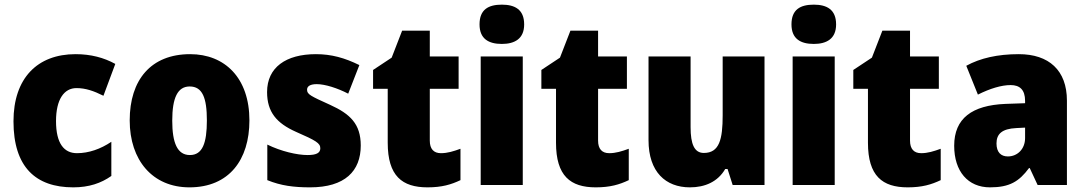

<svg xmlns="http://www.w3.org/2000/svg" viewBox="-20 -796 4669 826"><path d="M295 10C363 10 415 -8 459 -39V-186C413 -155 362 -137 311 -137C256 -137 221 -178 221 -275C221 -369 256 -417 309 -417C348 -417 383 -405 425 -384L476 -521C427 -548 371 -563 305 -563C141 -563 38 -460 38 -274C38 -77 134 10 295 10Z M1053 -278C1053 -461 947 -563 798 -563C629 -563 538 -452 538 -278C538 -107 636 10 795 10C966 10 1053 -109 1053 -278ZM721 -277C721 -375 744 -424 796 -424C851 -424 870 -375 870 -278C870 -180 851 -129 797 -129C743 -129 721 -181 721 -277Z M1532 -170C1532 -263 1486 -306 1400 -345C1316 -383 1301 -390 1301 -410C1301 -426 1316 -434 1343 -434C1378 -434 1432 -417 1478 -393L1526 -516C1463 -547 1406 -563 1339 -563C1210 -563 1129 -506 1129 -400C1129 -314 1170 -266 1253 -229C1340 -191 1358 -180 1358 -158C1358 -138 1341 -129 1303 -129C1258 -129 1189 -145 1130 -174V-21C1189 3 1244 10 1314 10C1464 10 1532 -60 1532 -170Z M1877 -137C1846 -137 1829 -155 1829 -191V-414H1953V-553H1829V-664H1710L1665 -548L1585 -495V-414H1648V-182C1648 -39 1710 10 1819 10C1881 10 1921 -2 1961 -21V-156C1931 -145 1905 -137 1877 -137Z M2139 -776C2081 -776 2043 -755 2043 -691C2043 -629 2082 -607 2139 -607C2194 -607 2235 -629 2235 -691C2235 -755 2195 -776 2139 -776ZM2229 -553H2048V0H2229Z M2601 -137C2570 -137 2553 -155 2553 -191V-414H2677V-553H2553V-664H2434L2389 -548L2309 -495V-414H2372V-182C2372 -39 2434 10 2543 10C2605 10 2645 -2 2685 -21V-156C2655 -145 2629 -137 2601 -137Z M3269 -553H3089V-300C3089 -197 3075 -138 3008 -138C2967 -138 2951 -176 2951 -249V-553H2770V-193C2770 -56 2844 10 2948 10C3013 10 3068 -14 3100 -69H3110L3132 0H3269Z M3481 -776C3423 -776 3385 -755 3385 -691C3385 -629 3424 -607 3481 -607C3536 -607 3577 -629 3577 -691C3577 -755 3537 -776 3481 -776ZM3571 -553H3390V0H3571Z M3943 -137C3912 -137 3895 -155 3895 -191V-414H4019V-553H3895V-664H3776L3731 -548L3651 -495V-414H3714V-182C3714 -39 3776 10 3885 10C3947 10 3987 -2 4027 -21V-156C3997 -145 3971 -137 3943 -137Z M4363 -563C4272 -563 4197 -546 4137 -513L4187 -389C4239 -415 4288 -430 4328 -430C4367 -430 4390 -410 4390 -362V-352L4305 -349C4162 -343 4085 -287 4085 -169C4085 -59 4144 10 4239 10C4323 10 4364 -15 4407 -73H4410L4444 0H4570V-363C4570 -494 4492 -563 4363 -563ZM4352 -245 4390 -247V-202C4390 -155 4357 -123 4316 -123C4286 -123 4267 -141 4267 -179C4267 -220 4291 -242 4352 -245Z"/></svg>

Font: Noto Sans Sinhala SemiCondensed Black
Style: Regular
Weight: 900
Width: 4
Designer: Jelle Bosma - Monotype Design Team
Foundry: Monotype Imaging Inc.
Version: Version 2.006